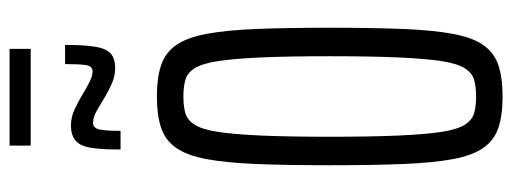

<svg xmlns="http://www.w3.org/2000/svg" viewBox="-346 -690 1044 391"><g transform="rotate(-90 175.5 -494.0)"><path d="M175 8Q137 8 111.5 -0.5Q86 -9 70.5 -31Q55 -53 47.5 -93Q40 -133 37.5 -194.5Q35 -256 35 -344Q35 -432 37.5 -493.5Q40 -555 47.5 -595Q55 -635 70.5 -657Q86 -679 111.5 -687.5Q137 -696 175 -696Q213 -696 238.5 -687.5Q264 -679 279.5 -657Q295 -635 302.5 -595Q310 -555 312.5 -493.5Q315 -432 315 -344Q315 -256 312.5 -194.5Q310 -133 302.5 -93Q295 -53 279.5 -31Q264 -9 238.5 -0.5Q213 8 175 8ZM175 -46Q195 -46 209 -50Q223 -54 232.5 -69Q242 -84 247 -116Q252 -148 254.5 -203.5Q257 -259 257 -344Q257 -429 254.5 -484.5Q252 -540 247 -572Q242 -604 232.5 -619Q223 -634 209 -638Q195 -642 175 -642Q155 -642 141 -638Q127 -634 117.5 -619Q108 -604 103 -572Q98 -540 95.5 -484.5Q93 -429 93 -344Q93 -259 95.5 -203.5Q98 -148 103 -116Q108 -84 117.5 -69Q127 -54 141 -50Q155 -46 175 -46ZM67 -770Q67 -808 70.5 -830Q74 -852 85 -861.5Q96 -871 116 -871Q133 -871 149 -863.5Q165 -856 180 -847Q193 -839 205 -833Q217 -827 226 -827Q237 -827 239 -840.5Q241 -854 241 -883H280Q280 -845 276.5 -822.5Q273 -800 263 -790.5Q253 -781 232 -781Q217 -781 202 -787.5Q187 -794 172 -803Q159 -811 146 -818.5Q133 -826 121 -826Q111 -826 108 -813.5Q105 -801 105 -770ZM75 -953V-996H272V-953Z"/></g></svg>

Font: Saira UltraCondensed
Style: Regular
Weight: 400
Width: 1
Designer: Hector Gatti with collaboration of the Omnibus-Type team
Foundry: Omnibus-Type
Version: Version 1.101